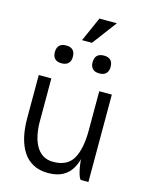

<svg xmlns="http://www.w3.org/2000/svg" viewBox="-131 -969 819 1061"><g transform="rotate(15 278.5 -439.0)"><path d="M113 -645Q113 -697 165 -697Q216 -697 216 -645Q216 -622 203 -608.5Q190 -595 165 -595Q138 -595 125.5 -608.5Q113 -622 113 -645ZM329 -645Q329 -697 381 -697Q432 -697 432 -645Q432 -622 419 -608.5Q406 -595 381 -595Q354 -595 341.5 -608.5Q329 -622 329 -645ZM303 -888H403L298 -748H241ZM132 -500V-249H60V-500ZM132 -251Q132 -214 139 -179Q146 -144 161 -116.5Q176 -89 200.5 -73Q225 -57 261 -57Q341 -57 373.5 -113.5Q406 -170 406 -276Q406 -276 415 -276Q424 -276 424 -276Q424 -208 415.5 -154.5Q407 -101 387.5 -64.5Q368 -28 334 -9Q300 10 249 10Q199 10 163 -9.5Q127 -29 104.5 -64Q82 -99 71 -146.5Q60 -194 60 -251ZM478 -500V0H436Q431 0 425.5 -13Q420 -26 415.5 -45Q411 -64 408.5 -83.5Q406 -103 406 -115V-500Z"/></g></svg>

Font: Haskoy
Style: Regular
Weight: 400
Designer: Ertekin Erdin
Foundry: Ertekin Erdin
Version: Version 1.500